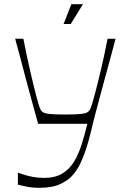

<svg xmlns="http://www.w3.org/2000/svg" viewBox="-20 -884 590 912"><path d="M65 -7V-64Q76 -60 94.5 -54Q113 -48 138 -43.5Q163 -39 189 -39Q242 -39 276.5 -60Q311 -81 332.5 -117.5Q354 -154 368.5 -200Q383 -246 395 -296H161Q143 -363 128 -416Q113 -469 101.5 -514Q90 -559 78 -604Q66 -649 52 -700H91Q107 -618 123 -548.5Q139 -479 151 -433Q163 -387 168 -374Q173 -360 181 -353Q189 -346 213 -343Q237 -340 289 -340Q342 -340 366 -343Q390 -346 398.5 -353Q407 -360 412 -374Q417 -387 429.5 -433Q442 -479 458.5 -548.5Q475 -618 491 -700H529Q518 -658 504.5 -608.5Q491 -559 477 -507.5Q463 -456 451 -411Q439 -366 430.5 -334Q422 -302 420 -292Q400 -205 380.5 -152.5Q361 -100 341 -72Q321 -44 302.5 -31Q284 -18 267 -10Q248 -1 224 3.5Q200 8 166 8Q133 8 106 2.5Q79 -3 65 -7ZM282 -770 319 -864H374L316 -770Z"/></svg>

Font: Ojuju Light
Style: Regular
Weight: 300
Designer: Chisaokwu Joboson, Mirko Velimirovic
Foundry: Udi Foundry
Version: Version 1.000